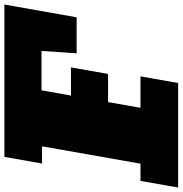

<svg xmlns="http://www.w3.org/2000/svg" viewBox="-14 -818 817 859"><g transform="rotate(-90 394.5 -388.5)"><path d="M-15.1 0 14.6 -168.5H91.8L169.4 -608.9H92.3L122.1 -777.3H803.7L746.6 -454.1H585.4L596.2 -611.3H419.9L396.5 -479.5H522.5L493.2 -313.5H367.2L341.8 -168.5H482.4L452.6 0Z"/></g></svg>

Font: Bevan
Style: Italic
Weight: 400
Italic angle: -10°
Designer: Vernon Adams
Foundry: Vernon Adams
Version: Version 2.100; ttfautohint (v1.8.3)